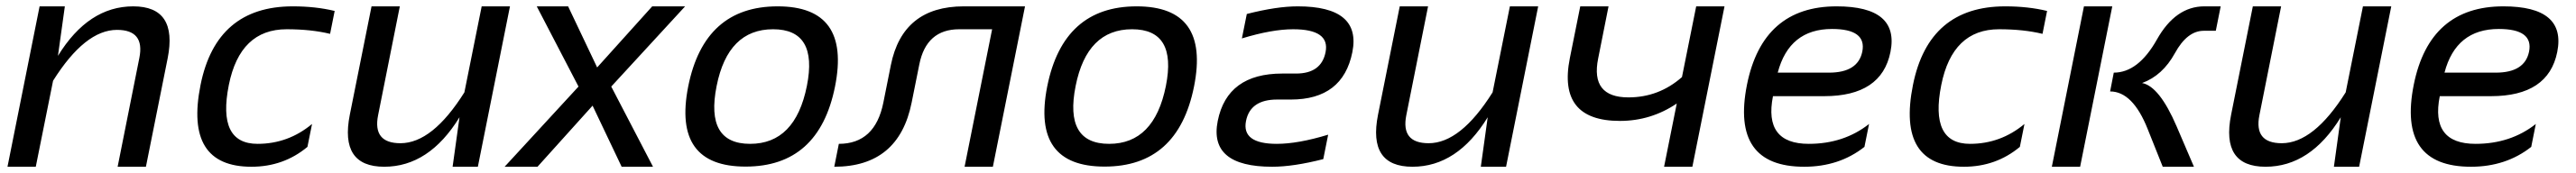

<svg xmlns="http://www.w3.org/2000/svg" viewBox="-20 -533 8223 553"><path d="M3.9 0 106.4 -512.7H187L165 -354.5Q262.2 -512.7 405.3 -512.7Q548.3 -512.7 515.1 -346.2L445.8 0H355.5L424.8 -347.7Q442.9 -437.5 353.5 -437.5Q251.5 -437.5 149.4 -274.9L94.2 0Z M961.4 -63.5Q885.3 0 782.7 0Q567.9 0 620.1 -261.2Q670.4 -512.7 914.6 -512.7Q987.8 -512.7 1048.3 -498L1033.7 -424.8Q973.1 -439.5 895 -439.5Q746.1 -439.5 710.4 -261.2Q672.9 -73.2 802.2 -73.2Q899.9 -73.2 976.1 -136.7Z M1607.9 -512.7 1505.4 0H1424.8L1446.8 -158.2Q1349.6 0 1206.5 0Q1063.5 0 1096.7 -166.5L1166 -512.7H1256.3L1187 -165Q1168.9 -75.2 1258.3 -75.2Q1360.4 -75.2 1462.4 -237.8L1517.6 -512.7Z M1695.8 0H1590.8L1826.7 -256.3L1693.4 -512.7H1793.5L1886.2 -317.4L2062 -512.7H2167L1931.2 -256.3L2064.5 0H1964.4L1871.6 -195.3Z M2374.5 -73.2Q2518.6 -73.2 2555.7 -258.3Q2591.8 -439.5 2447.8 -439.5Q2303.7 -439.5 2267.6 -258.3Q2230.5 -73.2 2374.5 -73.2ZM2176.8 -256.3Q2228 -512.7 2462.4 -512.7Q2696.8 -512.7 2645.5 -256.3Q2594.2 -0.5 2359.9 -0.5Q2126.5 -0.5 2176.8 -256.3Z M2657.7 -73.2Q2773.4 -73.2 2799.8 -205.1L2823.7 -324.7Q2861.3 -512.7 3056.6 -512.7H3252L3149.4 0H3059.1L3147 -439.5H3042Q2937 -439.5 2914.6 -327.1L2890.1 -205.1Q2849.1 0 2643.1 0Z M3520.5 -73.2Q3664.6 -73.2 3701.7 -258.3Q3737.8 -439.5 3593.8 -439.5Q3449.7 -439.5 3413.6 -258.3Q3376.5 -73.2 3520.5 -73.2ZM3322.8 -256.3Q3374 -512.7 3608.4 -512.7Q3842.8 -512.7 3791.5 -256.3Q3740.2 -0.5 3505.9 -0.5Q3272.5 -0.5 3322.8 -256.3Z M4041 0Q3837.9 0 3867.2 -146.5Q3897.5 -297.9 4073.2 -297.9H4117.2Q4197.8 -297.9 4211.4 -366.2Q4226.1 -439.5 4107.9 -439.5Q4040.5 -439.5 3944.3 -410.2L3960 -488.3Q4055.2 -512.7 4122.6 -512.7Q4326.2 -512.7 4296.9 -366.2Q4266.6 -214.8 4100.6 -214.8H4056.6Q3971.2 -214.8 3957.5 -146.5Q3942.9 -73.2 4055.7 -73.2Q4123.5 -73.2 4219.7 -102.5L4204.1 -24.4Q4108.9 0 4041 0Z M4890.1 -512.7 4787.6 0H4707L4729 -158.2Q4631.8 0 4488.8 0Q4345.7 0 4378.9 -166.5L4448.2 -512.7H4538.6L4469.2 -165Q4451.2 -75.2 4540.5 -75.2Q4642.6 -75.2 4744.6 -237.8L4799.8 -512.7Z M5484.9 -512.7 5382.3 0H5292L5332.5 -202.1Q5250 -146.5 5150.9 -146.5Q4951.2 -146.5 4991.2 -347.2L5024.4 -512.7H5114.7L5081.5 -345.7Q5056.6 -221.7 5178.2 -221.7Q5275.4 -221.7 5349.1 -286.6L5394.5 -512.7Z M6014.6 -366.7Q5986.3 -225.6 5803.2 -225.6H5639.6Q5609.4 -73.2 5753.9 -73.2Q5865.7 -73.2 5946.3 -136.7L5931.6 -63.5Q5851.1 0 5739.3 0Q5504.4 0 5556.6 -262.2Q5606.9 -512.7 5842.8 -512.7Q6043.9 -512.7 6014.6 -366.7ZM5654.8 -300.8H5818.4Q5911.1 -300.8 5924.8 -368.2Q5939 -440.4 5828.1 -440.4Q5691.4 -440.4 5654.8 -300.8Z M6427.7 -63.5Q6351.6 0 6249 0Q6034.2 0 6086.4 -261.2Q6136.7 -512.7 6380.9 -512.7Q6454.1 -512.7 6514.6 -498L6500 -424.8Q6439.5 -439.5 6361.3 -439.5Q6212.4 -439.5 6176.8 -261.2Q6139.2 -73.2 6268.6 -73.2Q6366.2 -73.2 6442.4 -136.7Z M6883.8 0 6835.9 -120.1Q6788.1 -240.7 6715.8 -240.7L6727.5 -300.8Q6805.7 -300.8 6865.2 -406.7Q6924.8 -512.7 7016.6 -512.7H7068.8L7053.2 -434.6H7014.6Q6961.9 -434.6 6922.6 -363Q6883.3 -291.5 6817.9 -267.6Q6873 -257.3 6928.2 -128.9L6983.4 0ZM6722.7 -512.7 6620.1 0H6529.8L6632.3 -512.7Z M7613.3 -512.7 7510.7 0H7430.2L7452.1 -158.2Q7355 0 7211.9 0Q7068.8 0 7102.1 -166.5L7171.4 -512.7H7261.7L7192.4 -165Q7174.3 -75.2 7263.7 -75.2Q7365.7 -75.2 7467.8 -237.8L7522.9 -512.7Z M8143.1 -366.7Q8114.7 -225.6 7931.6 -225.6H7768.1Q7737.8 -73.2 7882.3 -73.2Q7994.1 -73.2 8074.7 -136.7L8060.1 -63.5Q7979.5 0 7867.7 0Q7632.8 0 7685.1 -262.2Q7735.4 -512.7 7971.2 -512.7Q8172.4 -512.7 8143.1 -366.7ZM7783.2 -300.8H7946.8Q8039.6 -300.8 8053.2 -368.2Q8067.4 -440.4 7956.5 -440.4Q7819.8 -440.4 7783.2 -300.8Z"/></svg>

Font: Sansation
Style: Italic
Weight: 400
Designer: Bernd Montag
Version: Version 1.301